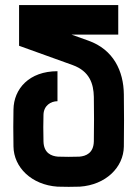

<svg xmlns="http://www.w3.org/2000/svg" viewBox="-20 -720 540 755"><path d="M206 -322V-440C95 -440 34 -371 33 -289C32 -233 32 -210 33 -144C34 -62 104 7 206 14C224 15 276 15 294 14C396 7 466 -62 467 -144C468 -224 468 -269 467 -349C466 -441 426 -525 328 -560L261 -584H445V-700H55V-540L266 -464C332 -440 348 -391 349 -339C350 -281 350 -222 349 -164C348 -118 318 -106 292 -104C274 -103 226 -103 208 -104C182 -106 152 -118 151 -164C150 -210 150 -233 151 -269C152 -305 180 -322 206 -322Z"/></svg>

Font: Fervojo
Style: Bold
Weight: 700
Designer: kohakuno
Version: ver.1.0